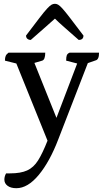

<svg xmlns="http://www.w3.org/2000/svg" viewBox="-20 -720 544 1010"><path d="M66 270Q37 270 20 257.5Q3 245 3 225Q3 208 12 192H33Q89 192 123 176.5Q157 161 180.5 123.5Q204 86 230 20L66 -386L6 -401Q6 -417 10 -426Q14 -435 25 -443H218Q218 -406 202 -401L161 -389L277 -100L386 -386L328 -401Q328 -421 331.5 -429.5Q335 -438 346 -443H501Q501 -424 496.5 -414.5Q492 -405 485 -403L442 -388L287 12Q242 130 184 200Q126 270 66 270ZM269 -700Q277 -700 285.5 -695.5Q294 -691 308.5 -675Q323 -659 349 -625Q375 -591 419 -533Q419 -510 394 -510Q347 -551 316.5 -578Q286 -605 269 -622Q250 -605 219.5 -578Q189 -551 142 -510Q131 -510 124 -516Q117 -522 117 -533Q161 -591 187 -625Q213 -659 228 -675Q243 -691 251.5 -695.5Q260 -700 269 -700Z"/></svg>

Font: Petrona Medium
Style: Regular
Weight: 500
Designer: Ringo R. Seeber
Foundry: Ringo R. Seeber
Version: Version 2.001; ttfautohint (v1.8.3)